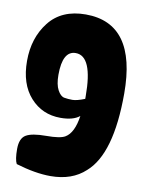

<svg xmlns="http://www.w3.org/2000/svg" viewBox="-82 -773 629 835"><g transform="rotate(10 232.5 -355.5)"><path d="M234 -178Q271 -200 282 -276Q254 -253 198 -253Q117 -253 64.5 -311.5Q12 -370 12 -472Q12 -574 67.5 -644.5Q123 -715 229 -715Q453 -715 453 -405Q453 -138 352 -50Q294 4 199 4Q132 4 46 -22Q36 -40 36 -87Q36 -134 62 -149.5Q88 -165 150.5 -165Q213 -165 234 -178ZM290 -353V-365Q290 -542 215 -542Q157 -542 157 -436Q157 -393 170 -369Q183 -345 199.5 -342Q216 -339 235.5 -339Q255 -339 290 -353Z"/></g></svg>

Font: Chela One Cyrilic
Style: Regular
Weight: 400
Designer: Miguel Hernandez
Foundry: LatinoType
Version: Version 1.001